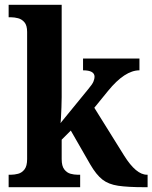

<svg xmlns="http://www.w3.org/2000/svg" viewBox="-20 -780 635 800"><path d="M16 0V-52H27Q40 -52 55.5 -56Q71 -60 82 -74Q93 -88 93 -117V-647Q93 -674 82 -687Q71 -700 55.5 -704Q40 -708 27 -708H16V-760H237V-375Q237 -357 236 -332.5Q235 -308 234 -288.5Q233 -269 232 -267L348 -409Q365 -429 369.5 -440.5Q374 -452 374 -460Q374 -487 326 -487V-536H561V-487Q500 -487 430 -401L373 -331L497 -132Q547 -52 592 -52H595V0H582Q513 0 472.5 -6Q432 -12 406.5 -32Q381 -52 356 -95L275 -236L237 -198V-117Q237 -88 248 -74Q259 -60 274 -56Q289 -52 302 -52H314V0Z"/></svg>

Font: Noto Serif Thai SemiCondensed
Style: Bold
Weight: 700
Width: 4
Designer: Monotype Design Team
Foundry: Monotype Imaging Inc.
Version: Version 2.002; ttfautohint (v1.8.4.7-5d5b)